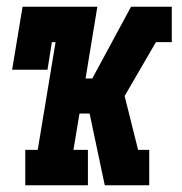

<svg xmlns="http://www.w3.org/2000/svg" viewBox="-20 -550 540 570"><path d="M55 0V-105H92L145 -425H134L121 -343H16L47 -530H269L234 -317H254L369 -530H490V-425H443L350 -265L390 -105H423V0H291L246 -213H216L198 -105H241V0Z"/></svg>

Font: Iosevka Curly Slab XBdObl
Style: Regular
Weight: 800
Italic angle: -9°
Monospace: yes
Designer: Belleve Invis
Foundry: Belleve Invis
Version: Version 11.1.0; ttfautohint (v1.8.3)